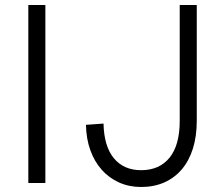

<svg xmlns="http://www.w3.org/2000/svg" viewBox="-20 -730 883 766"><path d="M93 0V-710H161V0ZM543 16Q495 16 455 -2Q415 -20 386 -52.5Q357 -85 340.5 -130.5Q324 -176 323 -232L393 -237Q395 -146 434.5 -98.5Q474 -51 543 -51Q616 -51 656.5 -101Q697 -151 697 -248V-710H765V-248Q765 -186 749.5 -137Q734 -88 705 -54Q676 -20 635 -2Q594 16 543 16Z"/></svg>

Font: Geist Light
Style: Regular
Weight: 400
Designer: Basement.studio, Andrés Briganti, Mateo Zaragoza
Foundry: Basement.studio, Vercel, Andrés Briganti, Guido Ferreyra, Mateo Zaragoza
Version: Version 1.401